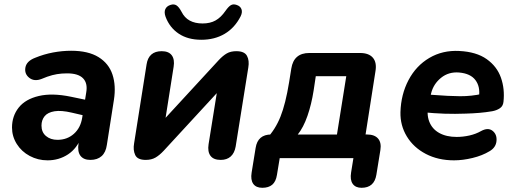

<svg xmlns="http://www.w3.org/2000/svg" viewBox="-20 -737 2408 895"><path d="M36 -142.4Q36 -196 67.1 -235.4Q98.3 -274.8 160.6 -289.5Q222.9 -304.3 311 -286L390.6 -269.4L378.8 -197L315 -211.8Q265.5 -223.5 233.9 -218.3Q202.3 -213.1 187.8 -195.1Q173.4 -177 173.4 -151.5Q173.4 -120.7 194.3 -103Q215.3 -85.2 248 -85.2Q292.9 -85.2 324.4 -113.2Q355.8 -141.1 363.2 -188.6L382 -306.4Q389.4 -349.1 367.1 -372Q344.8 -395 292.9 -395Q267.5 -395 245.8 -391.4Q224 -387.8 200.1 -379.4Q190.7 -376.4 174.1 -369.2Q139.8 -355.8 116.4 -374.3Q93.1 -392.7 98.4 -422.4Q103.7 -452.1 143.4 -467.5Q184.3 -484.3 227.3 -492.4Q270.3 -500.4 311.7 -500.4Q391.4 -500.4 439.4 -470.7Q487.3 -441 504.3 -389.4Q521.3 -337.9 511.1 -271.9L478.2 -62Q473.4 -26.9 453.6 -9.2Q433.9 8.4 401.2 8.4Q369.5 8.4 354.8 -11.2Q340.2 -30.9 346.2 -69.4L355.2 -125.6L360.8 -101.5Q339.4 -45.2 297.1 -17.4Q254.8 10.4 201.6 10.4Q156.8 10.4 118.5 -10.1Q80.2 -30.6 58.1 -66Q36 -101.4 36 -142.4Z M605.1 -68.9 663.3 -437.1Q667.9 -467.5 685.7 -483Q703.4 -498.4 733.7 -498.4Q766.4 -498.4 780.6 -479.3Q794.9 -460.1 789.4 -426L745.5 -147.5H714.7L999.4 -456.5Q1019.1 -477.6 1037.2 -488Q1055.2 -498.4 1081.7 -498.4Q1119.6 -498.4 1131.3 -476.6Q1143.1 -454.8 1137.4 -421.9L1078.5 -53.8Q1073.1 -23.3 1055.3 -7.4Q1037.6 8.4 1008.9 8.4Q975.4 8.4 961.2 -10.7Q946.9 -29.9 952.3 -64.8L997 -343.4H1027.9L743.1 -34.3Q723.4 -13.2 704.6 -2.4Q685.8 8.4 659.3 8.4Q620.8 8.4 610.2 -14.6Q599.5 -37.6 605.1 -68.9ZM751.8 -658.8Q744.2 -680 750.6 -694.3Q757 -708.5 774.7 -714.1Q790.9 -719.5 802.6 -712Q814.3 -704.5 826.2 -682.1Q840 -654.3 864.5 -641Q889.1 -627.6 924.3 -627.6Q959.7 -627.6 984.7 -641.6Q1009.8 -655.5 1031.2 -686.5Q1045 -706.3 1056.2 -712.9Q1067.5 -719.5 1082.9 -714.1Q1100.3 -708.5 1105.6 -694.2Q1111 -679.9 1101.6 -660.8Q1074.2 -607 1027.2 -579.3Q980.3 -551.6 918.5 -551.6Q855.8 -551.6 813.2 -580Q770.6 -608.4 751.8 -658.8Z M1153 67.2 1171.6 -47.5Q1181.4 -110.1 1244.4 -110.1H1274.1L1223.1 -90.9Q1263.6 -133.7 1287.4 -193.2Q1311.2 -252.7 1327.5 -352.9L1337.9 -417.6Q1349.3 -490 1421.9 -490H1658.4Q1699.3 -490 1718.2 -467.9Q1737.1 -445.7 1730.2 -405L1678.9 -77.2L1651.2 -110.1H1690.6Q1726 -110.1 1742.4 -91Q1758.7 -72 1753.1 -37.3L1734.5 77.4Q1724.7 138.4 1665.3 138.4Q1637 138.4 1624 119.8Q1611 101.1 1616.6 67.2L1627.4 0H1283.9L1271 78.2Q1266.1 109.5 1249.1 124Q1232 138.4 1202.6 138.4Q1173.5 138.4 1160.4 119.8Q1147.4 101.1 1153 67.2ZM1550.7 -109.9 1594.1 -381.7H1452L1442 -315.3Q1431.9 -250.6 1413.2 -196.8Q1394.5 -143 1368 -109.9Z M1846.7 -214.3Q1849.1 -296.7 1884.2 -363.5Q1919.4 -430.4 1981.2 -466.9Q2043 -503.4 2120.6 -499.4Q2200.6 -495.5 2248.7 -461.4Q2296.7 -427.3 2315.1 -374.9Q2333.6 -322.5 2326.9 -262Q2324.7 -241.8 2309.5 -231.9Q2294.3 -222 2273.9 -218.4Q2244.4 -213.4 2214.6 -210.9Q2184.8 -208.4 2151.6 -207.4Q2100.8 -205.4 2052.3 -207Q2003.9 -208.6 1949.9 -214L1963.2 -297Q1983.4 -295.2 1996.5 -294.8Q2072.3 -288.8 2125 -288.5Q2177.6 -288.2 2229.1 -299.8L2212.7 -285.6Q2219.3 -332.8 2196.3 -363.5Q2173.4 -394.3 2120 -399Q2071.3 -403 2035.8 -374.2Q2000.3 -345.3 1989.7 -302.2L1978.1 -252Q1967.3 -205.6 1980.8 -170.6Q1994.3 -135.6 2027.6 -117.1Q2060.8 -98.7 2108.6 -98.7Q2138.1 -98.7 2168.2 -105.4Q2198.3 -112.2 2222.7 -126.2Q2255 -143.8 2276.1 -127.2Q2297.2 -110.5 2294.4 -79.9Q2291.7 -49.3 2262 -32.1Q2228 -11.5 2182.6 -0.6Q2137.3 10.4 2096.3 10.4Q2022.3 10.4 1965 -19.5Q1907.8 -49.4 1876.5 -100.9Q1845.2 -152.4 1846.7 -214.3Z"/></svg>

Font: SN Pro Thin
Style: Italic
Weight: 200
Italic angle: -9°
Designer: Tobias Whetton
Foundry: Supernotes
Version: Version 1.003;Glyphs 3.3 (3324)